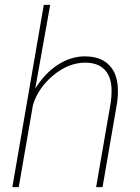

<svg xmlns="http://www.w3.org/2000/svg" viewBox="-20 -770 576 790"><path d="M125 -405.3Q164.6 -469.2 218.3 -503.7Q272 -538.1 329.1 -538.1Q389.6 -538.1 424.3 -506.8Q459 -475.6 464.4 -416.5Q467.3 -379.4 460.4 -338.9L401.9 0H375.5L434.1 -338.9Q439.9 -373 439 -406.2Q436.5 -458 408.4 -485.4Q380.4 -512.7 328.1 -512.2Q261.2 -511.2 199.5 -460.2Q137.7 -409.2 115.7 -338.4L57.1 0H30.8L160.2 -750H186.5Z"/></svg>

Font: Roboto Thin
Style: Italic
Weight: 250
Italic angle: -12°
Designer: Google
Version: Version 2.134; 2016